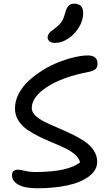

<svg xmlns="http://www.w3.org/2000/svg" viewBox="-20 -1010 595 1039"><path d="M278.8 -777.8Q259.3 -777.8 248.5 -786.1Q237.8 -794.4 237.8 -808.1Q237.8 -816.9 242.4 -824.7Q247.1 -832.5 252.9 -837.6Q258.8 -842.8 272.5 -853Q276.9 -856.4 278.8 -857.9Q304.2 -877.4 314.7 -894.3Q325.2 -911.1 333 -941.9Q340.8 -969.2 352.1 -979.7Q363.3 -990.2 379.9 -990.2Q430.2 -990.2 430.2 -939.9Q430.2 -899.9 407 -861.8Q383.8 -823.7 348.6 -800.8Q313.5 -777.8 278.8 -777.8ZM180.2 8.8Q114.3 8.8 79.6 -10.5Q44.9 -29.8 44.9 -61Q44.9 -91.8 77.1 -91.8Q89.8 -91.8 115.7 -85.4Q141.6 -79.1 170.9 -79.1Q345.7 -79.1 413.1 -130.9Q408.7 -153.3 386.7 -172.9Q364.7 -192.4 333.5 -207.5Q302.2 -222.7 265.4 -237.8Q228.5 -252.9 192.6 -270.5Q156.7 -288.1 127.2 -308.3Q97.7 -328.6 79.3 -358.2Q61 -387.7 61 -422.9Q61 -463.9 81.5 -503.2Q102.1 -542.5 135.7 -573.2Q169.4 -604 211.7 -630.4Q253.9 -656.7 297.9 -673.8Q341.8 -690.9 382.8 -700.4Q423.8 -710 455.1 -710Q507.8 -710 507.8 -665Q507.8 -647 497.1 -636.5Q486.3 -626 460.9 -621.1Q316.9 -593.3 234.4 -539.3Q151.9 -485.4 151.9 -424.8Q151.9 -403.8 171.4 -384.8Q190.9 -365.7 222.2 -350.3Q253.4 -335 291 -319.1Q328.6 -303.2 366.5 -285.2Q404.3 -267.1 435.5 -246.6Q466.8 -226.1 486.3 -197.3Q505.9 -168.5 505.9 -134.8Q505.9 -87.9 460.4 -54.7Q415 -21.5 342.8 -6.3Q270.5 8.8 180.2 8.8Z"/></svg>

Font: Shantell Sans Normal
Style: Regular
Weight: 400
Designer: Stephen Nixon, Anya Danilova, Shantell Martin
Foundry: Arrow Type
Version: Version 1.006;[559af2be0]